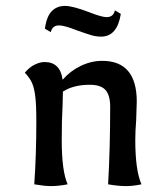

<svg xmlns="http://www.w3.org/2000/svg" viewBox="-20 -624 563 650"><path d="M96 0Q103 -100 103 -213Q103 -268 99.5 -297Q96 -326 88.5 -343Q81 -360 64 -378Q80 -397 98 -405.5Q116 -414 131 -414Q184 -414 192 -354Q218 -384 253.5 -401Q289 -418 326 -418Q443 -418 443 -280L441 -217Q438 -180 438 -150Q438 -47 459 0Q431 6 406 6Q380 6 346 0Q353 -121 353 -262Q353 -302 337 -319.5Q321 -337 284 -337Q229 -337 193 -314L192 -271Q189 -220 189 -150Q189 -45 209 0Q179 6 152 6Q131 6 96 0ZM132 -527Q138 -569 155.5 -586.5Q173 -604 200 -604Q226 -604 281 -583Q324 -566 341 -566Q364 -566 369 -589L389 -577Q377 -500 322 -500Q305 -500 287 -505.5Q269 -511 241 -521Q198 -538 180 -538Q157 -538 152 -515Z"/></svg>

Font: Mirza
Style: Regular
Weight: 400
Designer: Arabic design by Kourosh Beigpour, Latin design by Eduardo Tunni, engineering by Lasse Fister
Version: Version 1.0010g